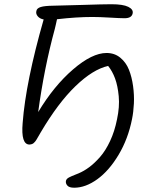

<svg xmlns="http://www.w3.org/2000/svg" viewBox="-20 -709 705 906"><path d="M330.1 176.8Q306.6 176.8 297.9 166.7Q289.1 156.7 291 145Q292 140.1 295.4 136Q298.8 131.8 305.7 128.2Q312.5 124.5 318.6 122.1Q324.7 119.6 334.7 115.5Q344.7 111.3 351.1 108.9Q376.5 98.1 401.1 79.8Q425.8 61.5 451.9 32Q478 2.4 499.5 -43.5Q521 -89.4 532.2 -146Q544.9 -204.6 540.3 -254.6Q535.6 -304.7 522.9 -338.9Q510.3 -373 490.2 -397.9Q418.5 -381.8 336.2 -302.5Q253.9 -223.1 171.9 -84Q169.4 -79.6 164.6 -71.3Q159.7 -63 157.7 -59.6Q155.8 -56.2 152.1 -50Q148.4 -43.9 146.2 -41.5Q144 -39.1 140.4 -35.4Q136.7 -31.7 133.8 -30.5Q130.9 -29.3 127.2 -28.1Q123.5 -26.9 119.1 -26.9Q78.1 -26.9 86.9 -128.9Q101.6 -322.3 186 -617.2Q167.5 -620.6 157.7 -632.6Q147.9 -644.5 151.9 -658.2Q154.3 -670.4 172.6 -676Q190.9 -681.6 231.9 -682.1Q272.9 -682.6 370.1 -685.8Q467.3 -689 505.9 -689Q560.5 -689 585.2 -676.8Q609.9 -664.6 606 -646Q601.6 -623 567.9 -623Q545.4 -623 497.3 -626Q449.2 -628.9 416 -628.9Q341.3 -628.9 249 -618.2Q248 -611.3 244.1 -595.7Q240.2 -580.1 238.8 -573.2Q188 -386.7 160.2 -180.2Q234.4 -303.7 324.5 -381.3Q414.6 -459 482.9 -459Q520.5 -459 547.6 -436.8Q574.7 -414.6 588.4 -380.1Q602.1 -345.7 607.9 -303Q613.8 -260.3 611.8 -220.5Q609.9 -180.7 603 -147Q584.5 -53.7 539.6 21.5Q494.6 96.7 439.2 136.7Q383.8 176.8 330.1 176.8Z"/></svg>

Font: Shantell Sans Irregular
Style: Italic
Weight: 300
Italic angle: -11.31°
Designer: Stephen Nixon, Anya Danilova, Shantell Martin
Foundry: Arrow Type
Version: Version 1.006;[9816181b4]